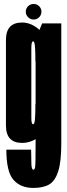

<svg xmlns="http://www.w3.org/2000/svg" viewBox="-20 -718 338 968"><path d="M148 229.5Q197.5 229.5 227.5 212.2Q257.5 195 273.2 146.5Q289 98 289 6.5V-600H192.5L159.5 -520.5V7Q159.5 112.5 157 125Q154.5 137.5 148.5 137.5Q143.5 137.5 140.8 129.2Q138 121 138 97.8Q138 74.5 137 36.5H12Q12 148 48 188.8Q84 229.5 148 229.5ZM91.5 2.5Q138.5 2.5 180.8 -30.8Q223 -64 223 -145L158.5 -195Q158.5 -141.5 156.2 -116.5Q154 -91.5 147 -91.5Q138 -91.5 138 -123.5Q138 -155.5 138 -301Q138 -445 138 -477.2Q138 -509.5 147 -509.5Q154 -509.5 156.2 -484.8Q158.5 -460 158.5 -408L221.5 -448.5Q221.5 -528 180 -566.2Q138.5 -604.5 91.5 -604.5Q10 -604.5 10 -516.8Q10 -429 10 -301Q10 -173 10 -85.2Q10 2.5 91.5 2.5ZM149.5 -619.5Q166 -619.5 177.5 -631.2Q189 -643 189 -659Q189 -675 177.5 -686.5Q166 -698 149.5 -698Q133 -698 121.5 -686.5Q110 -675 110 -659Q110 -642.5 122 -631Q134 -619.5 149.5 -619.5Z"/></svg>

Font: Anybody UltraCondensed
Style: Bold
Weight: 700
Width: 1
Version: Version 1.113;gftools[0.9.25]